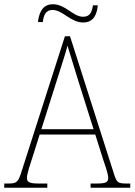

<svg xmlns="http://www.w3.org/2000/svg" viewBox="-23 -885 634 905"><path d="M369 -779C421 -779 434 -821 438 -860H415C411 -832 403 -806 369 -806C320 -806 287 -865 226 -865C173 -865 160 -817 156 -781H179C182 -809 190 -838 225 -838C272 -838 310 -779 369 -779ZM-3 0H200V-20H158C111 -20 104 -29 104 -47C104 -67 122 -119 129 -140L164 -251H426L463 -134C470 -113 487 -66 487 -48C487 -28 481 -20 433 -20H404V0H591V-20H575C533 -20 528 -24 515 -63L307 -714H283L80 -81C63 -27 58 -20 16 -20H-3ZM172 -276 247 -513C262 -563 288 -638 295 -670C307 -631 328 -563 347 -501L418 -276Z"/></svg>

Font: Noto Serif Myanmar SemiCondensed Thin
Style: Regular
Weight: 100
Width: 4
Designer: Ben Mitchell and the Monotype Design Team
Foundry: Monotype Imaging Inc.
Version: Version 2.106